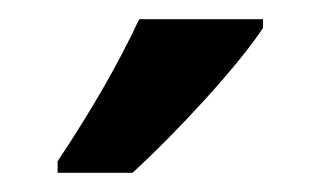

<svg xmlns="http://www.w3.org/2000/svg" viewBox="-20 -786 334 200"><path d="M254 -757V-766H125C104 -721 76 -672 40 -618V-606H118C162 -646 228 -717 254 -757Z"/></svg>

Font: Noto Sans Arabic UI XCn SmBd
Style: Regular
Weight: 600
Width: 2
Designer: Monotype Design Team, Nadine Chahine and Nizar Qandah
Foundry: Monotype Imaging Inc.
Version: Version 2.010